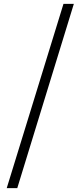

<svg xmlns="http://www.w3.org/2000/svg" viewBox="-20 -804 420 1001"><path d="M15 177H70L365 -784H311Z"/></svg>

Font: GenKiMin2 TW SB
Style: Regular
Weight: 600
Version: Version 2.100;PS 2.1;hotconv 16.6.51;makeotf.lib2.5.65220 DE